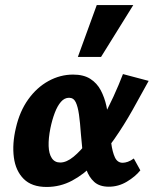

<svg xmlns="http://www.w3.org/2000/svg" viewBox="-20 -731 610 762"><path d="M165 11Q106 11 74 -21Q42 -53 35 -106.5Q28 -160 43 -223Q58 -289 92 -336.5Q126 -384 172.5 -409.5Q219 -435 270 -435Q312 -435 338.5 -418Q365 -401 380 -372.5Q395 -344 402.5 -309.5Q410 -275 413 -240Q417 -198 421.5 -163Q426 -128 436 -106.5Q446 -85 467 -85Q476 -85 487.5 -89Q499 -93 511 -102L537 -55Q517 -30 483.5 -10Q450 10 412 10Q375 10 354 -9Q333 -28 322.5 -58.5Q312 -89 308 -126Q304 -163 301 -200Q298 -244 293.5 -276Q289 -308 280.5 -325.5Q272 -343 254 -343Q236 -343 222 -327Q208 -311 197.5 -283.5Q187 -256 180 -222Q172 -182 173 -151.5Q174 -121 185.5 -103.5Q197 -86 219 -86Q244 -86 272 -109Q300 -132 328 -169Q356 -206 382 -252.5Q408 -299 430 -347Q452 -395 468 -437L570 -410Q539 -353 505.5 -293.5Q472 -234 434 -179.5Q396 -125 354.5 -82Q313 -39 266 -14Q219 11 165 11ZM289 -505 364 -711H509L381 -505Z"/></svg>

Font: Ysabeau Office ExtraBold
Style: Italic
Weight: 800
Italic angle: -12°
Designer: Christian Thalmann (Catharsis Fonts)
Version: Version 2.001;gftools[0.9.30]; featfreeze: tnum,lnum,ss02